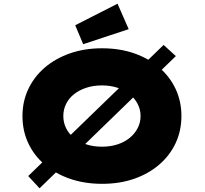

<svg xmlns="http://www.w3.org/2000/svg" viewBox="-20 -980 1104 1034"><path d="M193 34 132 -32 861 -738 927 -678ZM530 10Q435 10 356 -17.5Q277 -45 220 -94Q163 -143 132 -209.5Q101 -276 101 -355Q101 -434 132.5 -500.5Q164 -567 221 -616Q278 -665 356.5 -692.5Q435 -720 529 -720Q624 -720 702 -693Q780 -666 837.5 -616.5Q895 -567 926 -500.5Q957 -434 957 -356Q957 -276 926 -209.5Q895 -143 837.5 -93.5Q780 -44 702 -17Q624 10 530 10ZM529 -190Q575 -190 613 -202.5Q651 -215 678.5 -237.5Q706 -260 721.5 -290Q737 -320 737 -355Q737 -390 721.5 -420Q706 -450 678.5 -472.5Q651 -495 612.5 -507.5Q574 -520 529 -520Q483 -520 445 -507.5Q407 -495 379 -473Q351 -451 336 -420.5Q321 -390 321 -355Q321 -320 336 -289.5Q351 -259 379 -237Q407 -215 445 -202.5Q483 -190 529 -190ZM428 -742 385 -844 613 -960 673 -823Z"/></svg>

Font: Lexend Mega Black
Style: Regular
Weight: 900
Version: Version 1.007